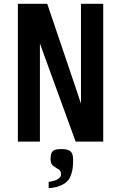

<svg xmlns="http://www.w3.org/2000/svg" viewBox="-20 -745 640 1010"><path d="M74 -725H228.5L374 -295.5L406 -199.5V-725H523V0H378L190 -516V0H74ZM286.5 196Q293.5 191 297.2 185.5Q301 180 301 171Q301 161.5 297.2 155Q293.5 148.5 285.5 143.5Q303.5 154.5 281 141.5Q258.5 128.5 252.2 118.8Q246 109 246 91.5Q246 71.5 250.8 60.2Q255.5 49 267.8 44Q280 39 303 39Q337 39 350.8 51Q364.5 63 364.5 93.5Q364.5 123 362.5 138.2Q360.5 153.5 355.5 169.5Q350 185.5 344.8 194.5Q339.5 203.5 330 212Q315 226 285.5 236Q275 239.5 260.5 242Q246 244.5 236 244.5V211.5Q249 210.5 264.8 205.5Q280.5 200.5 286.5 196Z"/></svg>

Font: JuliaMono SemiBold
Style: Regular
Weight: 600
Monospace: yes
Designer: cormullion
Foundry: corm
Version: Version 0.055; ttfautohint (v1.8.4)